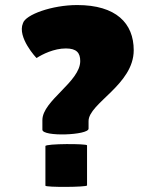

<svg xmlns="http://www.w3.org/2000/svg" viewBox="-20 -731 624 761"><path d="M331 -251C331 -322 510 -395 510 -532C510 -639 440 -711 286 -711C186 -711 81 -673 71 -639C47 -583 125 -500 125 -501C148 -516 194 -539 241 -539C284 -539 298 -521 298 -489C298 -407 148 -332 148 -255V-217C148 -188 331 -195 331 -221ZM160 5C160 12 325 11 325 4V-155C325 -162 160 -162 160 -152Z"/></svg>

Font: Lilita 2
Style: Regular
Weight: 400
Designer: Juan Montoreano
Foundry: Juan Montoreano
Version: Version 2.001